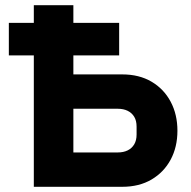

<svg xmlns="http://www.w3.org/2000/svg" viewBox="-20 -718 735 738"><path d="M110 0V-505H14V-630H110V-698H262V-630H438V-505H262V-432H450Q515 -432 562.5 -404Q610 -376 636 -327Q662 -278 662 -215.5Q662 -153 636 -104.5Q610 -56 562.5 -28Q515 0 450 0ZM262 -132H432Q454.7 -132 470.8 -140Q487 -148 496 -163.3Q505 -178.6 505 -201V-231Q505 -254.1 496 -269Q487 -284 470.8 -292Q454.7 -300 432 -300H262Z"/></svg>

Font: IBM Plex Sans
Style: Regular
Weight: 400
Designer: Mike Abbink, Paul van der Laan, Pieter van Rosmalen
Foundry: Bold Monday
Version: Version 3.201